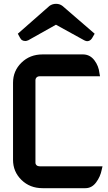

<svg xmlns="http://www.w3.org/2000/svg" viewBox="-20 -984 565 1002"><path d="M238 -953 73 -808 85 -786Q91 -777 94 -775Q102 -770 112 -770Q118 -770 125 -773H126L272 -855L419 -774Q427 -770 430 -770Q432 -769 434 -769Q450 -769 460 -784L474 -808L306 -953Q292 -964 272.5 -964Q253 -964 238 -953ZM415 -700Q450 -699 472.5 -669.5Q495 -640 499 -602L502 -586H188Q177 -586 171 -580Q165 -574 165 -565V-135Q165 -127 171 -121.5Q177 -116 188 -116H515L511 -99Q504 -62 481.5 -32Q459 -2 426 -2H202Q136 -2 92 -45Q48 -88 48 -150V-552Q48 -614 92 -657Q136 -700 202 -700Z"/></svg>

Font: FifthLeg
Style: Bold
Weight: 700
Designer: Jakub Steiner
Version: Version 1.0